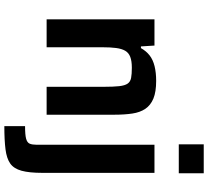

<svg xmlns="http://www.w3.org/2000/svg" viewBox="-58 -726 983 908"><g transform="rotate(90 434.0 -271.5)"><path d="M71 0V-510H195L199 -446H207Q221 -471 241.5 -487Q262 -503 292.5 -510.5Q323 -518 362 -518Q414 -518 445.5 -505Q477 -492 494 -467Q511 -442 516.5 -405Q522 -368 522 -319V0H390V-270Q390 -316 387 -343Q384 -370 375 -383Q366 -396 348 -399.5Q330 -403 300 -403Q268 -403 248.5 -395.5Q229 -388 219.5 -371.5Q210 -355 206.5 -328.5Q203 -302 203 -264V0ZM662 -625V-743H799V-625ZM576 200V102Q617 102 635.5 97Q654 92 659 80Q664 68 664 48V-510H797V20Q797 82 787 118.5Q777 155 753 172Q729 189 685.5 194.5Q642 200 576 200Z"/></g></svg>

Font: Saira Thin SemiBold
Style: Regular
Weight: 600
Version: Version 1.101